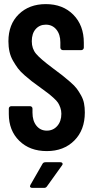

<svg xmlns="http://www.w3.org/2000/svg" viewBox="-20 -728 453 935"><path d="M208 7.8Q125 7.8 74 -42.2Q22.9 -92.3 22.9 -172.9V-199.2Q22.9 -204.1 26.4 -207.5Q29.8 -210.9 35.2 -210.9H126Q131.3 -210.9 134.8 -207.5Q138.2 -204.1 138.2 -199.2V-179.2Q138.2 -139.6 157.5 -115.7Q176.8 -91.8 208 -91.8Q238.8 -91.8 258.8 -114.5Q278.8 -137.2 278.8 -173.8Q278.8 -189.5 273.9 -203.4Q269 -217.3 262.7 -227.3Q256.3 -237.3 240 -252Q223.6 -266.6 211.9 -275.4Q200.2 -284.2 172.9 -304.2Q147.9 -322.3 134.5 -332.5Q121.1 -342.8 100.1 -361.1Q79.1 -379.4 67.6 -394.8Q56.2 -410.2 43.9 -431.2Q31.7 -452.1 26.4 -475.8Q21 -499.5 21 -526.9Q21 -609.4 71.5 -658.7Q122.1 -708 203.1 -708Q286.1 -708 337.2 -656.2Q388.2 -604.5 388.2 -520V-496.1Q388.2 -491.2 384.5 -487.5Q380.9 -483.9 376 -483.9H286.1Q281.2 -483.9 277.6 -487.5Q273.9 -491.2 273.9 -496.1V-522Q273.9 -560.5 254.4 -584.2Q234.9 -607.9 203.1 -607.9Q172.9 -607.9 153.8 -586.4Q134.8 -564.9 134.8 -526.9Q134.8 -491.2 155.5 -466.3Q176.3 -441.4 235.8 -397Q267.1 -374 283.7 -360.8Q300.3 -347.7 321.8 -329.1Q343.3 -310.5 353.8 -296.4Q364.3 -282.2 374.8 -263.4Q385.3 -244.6 389.2 -224.6Q393.1 -204.6 393.1 -180.2Q393.1 -94.7 341.8 -43.5Q290.5 7.8 208 7.8ZM137.2 187Q130.4 187 127.4 183.3Q124.5 179.7 127.9 172.9L187 69.8Q190.9 62 202.1 62H273.9Q281.2 62 283.9 66.7Q286.6 71.3 282.2 77.1L209 179.2Q204.1 187 194.8 187Z"/></svg>

Font: Barlow Condensed SemiBold
Style: Regular
Weight: 600
Width: 3
Designer: Jeremy Tribby
Foundry: Tribby Type
Version: Version 1.422;hotconv 1.0.109;makeotfexe 2.5.65596